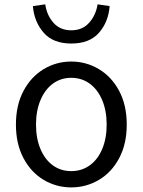

<svg xmlns="http://www.w3.org/2000/svg" viewBox="-20 -834 645 868"><path d="M52 -270.6Q52 -358.4 86.1 -422.7Q120.2 -487 177.4 -521.4Q234.6 -555.8 302.2 -555.8Q369.6 -555.8 427.2 -521.4Q484.8 -487 518.9 -422.7Q553 -358.4 553 -270.6Q553 -183.6 518.9 -119.2Q484.8 -54.8 427.2 -20.8Q369.6 13.2 302.2 13.2Q234.6 13.2 177.4 -20.8Q120.2 -54.8 86.1 -119.2Q52 -183.6 52 -270.6ZM462.2 -270.6Q462.2 -333 442.1 -381.1Q422 -429.2 385.7 -455.7Q349.4 -482.2 302.2 -482.2Q254.8 -482.2 218.9 -455.7Q183 -429.2 162.9 -381.1Q142.8 -333 142.8 -270.6Q142.8 -208.2 162.9 -160.4Q183 -112.6 218.9 -86.5Q254.8 -60.4 302.2 -60.4Q349.4 -60.4 385.7 -86.5Q422 -112.6 442.1 -160.4Q462.2 -208.2 462.2 -270.6ZM128.6 -806.4 184.6 -814.4Q191.4 -765.8 221.4 -731.4Q251.4 -697 302.2 -697Q352.8 -697 383.2 -731.4Q413.6 -765.8 421.2 -814.4L475.6 -806.4Q470.4 -735.4 427.8 -686.3Q385.2 -637.2 302.2 -637.2Q219.8 -637.2 177.2 -686.4Q134.6 -735.6 128.6 -806.4Z"/></svg>

Font: 寒蝉端黑体 Light
Style: Regular
Weight: 300
Designer: ChillDuanSans {Warren2060}; 
Source Han Sans {Ryoko NISHIZUKA 西塚涼子 (kana, bopomofo & ideographs); Paul D. Hunt (Latin, G
Foundry: ChillType&Adobe
Version: Version 1.300;Glyphs 3.3 (3306)